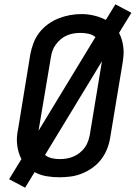

<svg xmlns="http://www.w3.org/2000/svg" viewBox="-20 -811 640 887"><path d="M96 56 22 17 79 -76Q71 -91 66 -108.5Q61 -126 59 -144Q57 -162 58.5 -180.5Q60 -199 64 -217L120 -560Q125 -586 134.5 -611.5Q144 -637 161 -659.5Q178 -682 201.5 -699Q225 -716 250.5 -726Q276 -736 302.5 -741Q329 -746 356 -746Q386 -746 415 -739Q444 -732 469 -719L513 -791L587 -752L530 -659Q538 -644 543 -626.5Q548 -609 550 -591Q552 -573 550.5 -554.5Q549 -536 546 -518L489 -175Q485 -149 475 -123.5Q465 -98 448 -75.5Q431 -53 408 -36.5Q385 -20 359 -9.5Q333 1 306.5 4.5Q280 8 254 8Q224 8 194.5 3Q165 -2 140 -16ZM158 -207 421 -640Q407 -651 389 -655Q371 -659 352 -659Q336 -659 320.5 -656.5Q305 -654 289.5 -647.5Q274 -641 261 -630Q248 -619 238 -605.5Q228 -592 222.5 -576.5Q217 -561 215 -546ZM255 -76Q255 -76 255.5 -76Q256 -76 256 -76Q272 -76 287.5 -78.5Q303 -81 318.5 -87.5Q334 -94 347.5 -104.5Q361 -115 371 -128.5Q381 -142 386.5 -157.5Q392 -173 395 -189L451 -528L188 -95Q202 -84 219.5 -80Q237 -76 255 -76Z"/></svg>

Font: Iosevka Curly Slab MdEx
Style: Italic
Weight: 500
Width: 7
Italic angle: -9°
Monospace: yes
Designer: Belleve Invis
Foundry: Belleve Invis
Version: Version 11.0.0; ttfautohint (v1.8.3)